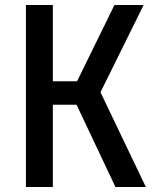

<svg xmlns="http://www.w3.org/2000/svg" viewBox="-20 -750 640 770"><path d="M84 0V-730H192V-424H289L439 -730H556L383 -380L565 0H443L287 -330H192V0Z"/></svg>

Font: JetBrains Mono SemiBold
Style: Regular
Weight: 472
Monospace: yes
Designer: Philipp Nurullin, Konstantin Bulenkov
Foundry: JetBrains
Version: Version 2.305; ttfautohint (v1.8.4.7-5d5b)